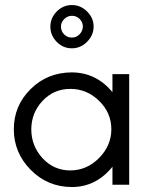

<svg xmlns="http://www.w3.org/2000/svg" viewBox="-20 -736 606 767"><path d="M375.5 -104.5Q424.8 -154.3 424.8 -219.7Q424.8 -285.2 376 -333Q327.1 -380.9 261.2 -380.9Q195.3 -380.9 150.4 -333.5Q105.5 -286.1 105 -219.7Q105 -153.3 149.9 -104Q195.3 -55.2 260.7 -55.2Q326.2 -55.2 375.5 -104.5ZM266.6 11.2Q169.9 10.7 102.5 -57.6Q35.2 -126 35.2 -219.7Q35.2 -313.5 102.1 -379.9Q168.9 -446.3 266.1 -446.8Q363.3 -446.8 429.2 -368.2V-439.9H496.1V2H429.2V-69.8Q363.3 11.2 266.6 11.2ZM311 -629.9Q311 -647.5 297.9 -660.6Q285.2 -672.9 267.6 -672.9Q250 -672.9 236.8 -660.2Q223.6 -647.5 223.6 -629.9Q223.6 -611.3 236.3 -598.6Q249 -585.9 267.1 -585.9Q285.2 -585.9 297.9 -599.1Q310.5 -612.3 311 -629.9ZM328.1 -569.3Q302.2 -543 267.1 -543Q231.9 -543 206.5 -568.8Q181.2 -594.7 181.2 -629.4Q181.2 -664.1 206.5 -689.9Q231.9 -715.8 267.1 -715.8Q302.2 -715.8 328.1 -689.9Q354 -664.1 354 -629.9Q354 -595.7 328.1 -569.3Z"/></svg>

Font: Arcon-Regular
Style: Regular
Weight: 400
Designer: M. Zarth
Foundry: martin zarth - visuelle & digitale kommunikation
Version: Version 1.131;PS 001.131;hotconv 1.0.70;makeotf.lib2.5.58329